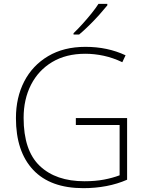

<svg xmlns="http://www.w3.org/2000/svg" viewBox="-20 -970 762 1000"><path d="M375 -355H642V-34Q592 -12 534.5 -1Q477 10 414 10Q242 10 152.5 -85.5Q63 -181 63 -355Q63 -462 106 -545.5Q149 -629 230.5 -677.5Q312 -726 425 -726Q483 -726 535 -715Q587 -704 634 -682L617 -646Q569 -669 520.5 -679.5Q472 -690 424 -690Q324 -690 252 -647Q180 -604 141.5 -528.5Q103 -453 103 -356Q103 -186 187 -106Q271 -26 420 -26Q476 -26 521 -34.5Q566 -43 603 -57V-319H375ZM539 -942Q522 -921 497.5 -893.5Q473 -866 445 -838.5Q417 -811 392 -790H363V-797Q384 -817 409 -844.5Q434 -872 456.5 -900Q479 -928 493 -950H539Z"/></svg>

Font: Noto Sans ExtraLight
Style: Regular
Weight: 200
Designer: Monotype Design Team
Foundry: Monotype Imaging Inc.
Version: Version 2.007